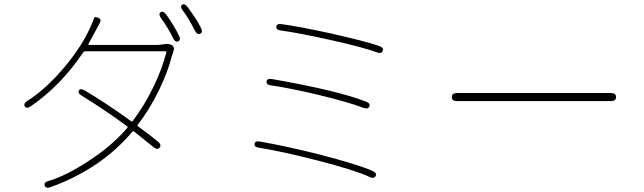

<svg xmlns="http://www.w3.org/2000/svg" viewBox="-20 -842 3040 906"><path d="M219 41Q196 49 191 34Q186 18 209 12Q294 -13 405 -87Q510 -156 581 -239Q584 -243 580 -246Q471 -326 365 -391Q345 -403 352 -415Q359 -427 380 -415Q479 -357 599 -270Q603 -267 606 -271Q660 -341 705 -434Q746 -520 765 -595Q766 -600 761 -600H384Q376 -600 372 -594Q266 -437 126 -341Q106 -327 97 -340Q89 -353 109 -366Q199 -422 293 -536Q369 -629 407 -715Q423 -750 424 -757.5Q425 -765 443 -758Q462 -752 449 -730L397 -634Q395 -630 400 -630H721Q732 -630 743 -632L759 -634Q776 -637 791 -629Q806 -620 798 -599L797 -596Q793 -585 790 -574Q772 -503 730 -416Q685 -324 630 -253Q627 -249 631 -246Q693 -201 725 -174Q744 -158 733 -145Q723 -133 704 -148L612 -222Q608 -225 605 -221Q458 -46 219 41ZM821 -647Q807 -640 797 -662Q774 -709 740 -756Q726 -776 738 -784Q749 -793 764 -774Q803 -719 824 -675Q835 -654 821 -647ZM925 -683Q911 -676 900 -697Q869 -758 843 -792Q828 -811 839 -819Q850 -828 865 -809Q907 -753 928 -711Q939 -690 925 -683Z M1753 -12Q1746 3 1724 -7Q1656 -39 1473 -86Q1313 -127 1202 -145Q1179 -148 1181 -163Q1183 -178 1207 -174Q1323 -154 1484 -114Q1665 -67 1737 -36Q1759 -26 1753 -12ZM1723 -340Q1717 -325 1695 -333Q1632 -358 1480 -395Q1340 -428 1259 -439Q1235 -442 1238 -458Q1240 -473 1264 -469Q1576 -414 1706 -363Q1729 -354 1723 -340ZM1786 -602Q1781 -587 1758 -595Q1691 -620 1532 -655Q1387 -687 1306 -698Q1282 -701 1284 -716Q1286 -732 1310 -728Q1392 -717 1542 -684Q1703 -648 1769 -625Q1792 -617 1786 -602Z M2136 -365Q2112 -365 2112 -384Q2112 -403 2136 -403H2863Q2887 -403 2887 -384Q2887 -365 2863 -365Z"/></svg>

Font: Resource Han Rounded KR ExtraLight
Style: Regular
Weight: 250
Designer: Cyano Hao (round all glyphs); Ryoko NISHIZUKA 西塚涼子 (kana, bopomofo & ideographs); Paul D. Hunt (Latin, Greek & Cyrillic)
Foundry: Cyano Hao
Version: 0.990